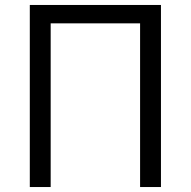

<svg xmlns="http://www.w3.org/2000/svg" viewBox="-20 -753 768 773"><path d="M100 0V-733H628V0H544V-659H184V0Z"/></svg>

Font: IBM Plex Sans SC
Style: Regular
Weight: 400
Designer: Mike Abbink; Paul van der Laan; Pieter van Rosmalen; Eunyou Noh; Wujin Sim; Chorong Kim; Dohee Lee; Yejin We; Jinhee Kim
Foundry: Sandoll Inc.
Version: Version 1.000